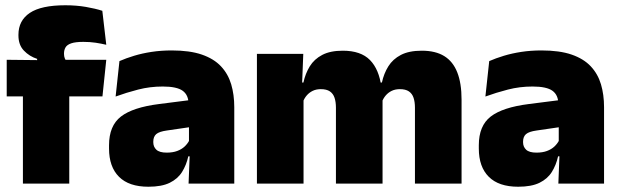

<svg xmlns="http://www.w3.org/2000/svg" viewBox="-20 -697 2354 729"><path d="M228 -677Q269.5 -677 306 -670.8Q342.5 -664.5 368.5 -656L383.5 -527Q364.5 -531.5 343 -534.8Q321.5 -538 296.5 -538Q266.5 -538 250.5 -532.5Q234.5 -527 228.8 -517Q223 -507 223 -493.5V-492.5Q223 -482.5 226.2 -475Q229.5 -467.5 234.5 -460.5L121 -456.5V-473.5Q91.5 -483 70.8 -504.8Q50 -526.5 50 -562.5V-565Q50 -619 93.2 -648Q136.5 -677 228 -677ZM67 0V-420.5H243V0ZM5.5 -331V-470L145 -468.5L211 -470H383.5L369 -331Z M696 0 701 -126 697.5 -130.5V-283.5L696 -301.5Q696 -336 673.8 -352.2Q651.5 -368.5 598 -368.5Q549.5 -368.5 504.8 -357Q460 -345.5 419 -330.5L433.5 -465Q458.5 -476 489 -485.2Q519.5 -494.5 555.5 -500Q591.5 -505.5 632 -505.5Q700.5 -505.5 746.2 -489.8Q792 -474 819 -445.2Q846 -416.5 857.8 -377Q869.5 -337.5 869.5 -290V0ZM543.5 12Q469.5 12 431.8 -25.8Q394 -63.5 394 -133V-145.5Q394 -219.5 439.2 -254.5Q484.5 -289.5 584 -302L709.5 -318L720 -217L613.5 -201.5Q584.5 -197.5 573.2 -187.8Q562 -178 562 -159V-157Q562 -139.5 573.8 -128.5Q585.5 -117.5 613 -117.5Q636 -117.5 652.8 -123.8Q669.5 -130 680.8 -140.5Q692 -151 698.5 -163.5L723.5 -103.5H695Q687.5 -70 671.2 -44Q655 -18 624.5 -3Q594 12 543.5 12Z M1555.5 0V-288Q1555.5 -310 1550.2 -325.8Q1545 -341.5 1532.5 -350Q1520 -358.5 1498 -358.5Q1480.5 -358.5 1467.2 -352Q1454 -345.5 1444.8 -334.8Q1435.5 -324 1430.5 -310.5L1415 -383.5H1430Q1437.5 -418 1454.5 -445.2Q1471.5 -472.5 1502.2 -488.5Q1533 -504.5 1581.5 -504.5Q1633.5 -504.5 1666.8 -484Q1700 -463.5 1716.2 -422.2Q1732.5 -381 1732.5 -318.5V0ZM955.5 0V-492.5H1131.5L1126 -352.5L1132.5 -348V0ZM1255.5 0V-288Q1255.5 -310 1250.2 -325.8Q1245 -341.5 1232.5 -350Q1220 -358.5 1198 -358.5Q1180.5 -358.5 1167.2 -352Q1154 -345.5 1144.8 -334.8Q1135.5 -324 1130.5 -310.5L1103.5 -383.5H1132Q1139.5 -418 1156.2 -445.2Q1173 -472.5 1203.5 -488.5Q1234 -504.5 1281.5 -504.5Q1350 -504.5 1384.8 -469Q1419.5 -433.5 1428 -366.5Q1429 -356.5 1430.8 -341Q1432.5 -325.5 1432.5 -314V0Z M2100 0 2105 -126 2101.5 -130.5V-283.5L2100 -301.5Q2100 -336 2077.8 -352.2Q2055.5 -368.5 2002 -368.5Q1953.5 -368.5 1908.8 -357Q1864 -345.5 1823 -330.5L1837.5 -465Q1862.5 -476 1893 -485.2Q1923.5 -494.5 1959.5 -500Q1995.5 -505.5 2036 -505.5Q2104.5 -505.5 2150.2 -489.8Q2196 -474 2223 -445.2Q2250 -416.5 2261.8 -377Q2273.5 -337.5 2273.5 -290V0ZM1947.5 12Q1873.5 12 1835.8 -25.8Q1798 -63.5 1798 -133V-145.5Q1798 -219.5 1843.2 -254.5Q1888.5 -289.5 1988 -302L2113.5 -318L2124 -217L2017.5 -201.5Q1988.5 -197.5 1977.2 -187.8Q1966 -178 1966 -159V-157Q1966 -139.5 1977.8 -128.5Q1989.5 -117.5 2017 -117.5Q2040 -117.5 2056.8 -123.8Q2073.5 -130 2084.8 -140.5Q2096 -151 2102.5 -163.5L2127.5 -103.5H2099Q2091.5 -70 2075.2 -44Q2059 -18 2028.5 -3Q1998 12 1947.5 12Z"/></svg>

Font: Anek Gujarati ExtraBold
Style: Regular
Weight: 800
Version: Version 1.003